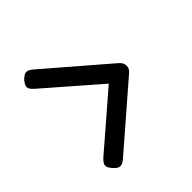

<svg xmlns="http://www.w3.org/2000/svg" viewBox="-50 -677 576 576"><g transform="rotate(45 238.5 -389.0)"><path d="M239 -518Q245 -518 250 -515.5Q255 -513 261 -506L429 -312Q436 -304 438 -297Q440 -290 437 -284Q434 -278 425 -270Q417 -263 410.5 -261Q404 -259 397.5 -262.5Q391 -266 384 -274L239 -442L93 -274Q86 -266 80 -262.5Q74 -259 67.5 -261Q61 -263 52 -270Q44 -278 41 -284Q38 -290 40 -297Q42 -304 49 -312L216 -506Q222 -513 227.5 -515.5Q233 -518 239 -518Z"/></g></svg>

Font: Fredoka SemiCondensed Light
Style: Regular
Weight: 300
Width: 4
Designer: Ben Nathan
Foundry: Milena B. Brandão, Ben Nathan
Version: Version 2.001